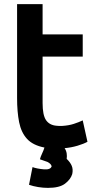

<svg xmlns="http://www.w3.org/2000/svg" viewBox="-20 -700 450 933"><path d="M304 72Q306 59 304 45.5Q302 32 294 20Q327 17 357 8Q387 -1 405 -11L382 -115Q363 -106 338.5 -98Q314 -90 281 -88Q274 -88 267 -88Q260 -88 254 -89Q220 -92 203.5 -116.5Q187 -141 187 -199V-425H382V-533H187V-680H63V-224Q63 -156 73 -106Q83 -56 111.5 -25Q140 6 196 17Q192 30 184.5 46Q177 62 174 74L211 87Q228 96 231 108Q226 125 195 123Q159 120 138 112L121 198Q141 205 165.5 209Q190 213 213 213Q269 213 296 192.5Q323 172 331 146Q336 123 328.5 105.5Q321 88 304 72Z"/></svg>

Font: Repo DemiBold
Style: Regular
Weight: 600
Designer: Stefan Peev
Foundry: Context Ltd
Version: Version 1.502